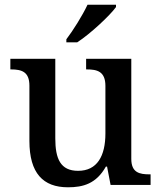

<svg xmlns="http://www.w3.org/2000/svg" viewBox="-20 -786 684 816"><path d="M262 -619V-606H308C364 -642 448 -721 473 -756V-766H352C331 -721 291 -657 262 -619ZM269 10C333 10 389 -5 430 -78H435L450 0H620V-45H616C573 -45 538 -52 538 -111V-536H346V-491H349C392 -491 428 -483 428 -421V-219C428 -123 393 -60 312 -60C237 -60 215 -111 215 -198V-536H24V-491H27C72 -491 105 -481 105 -422V-187C105 -50 163 10 269 10Z"/></svg>

Font: Noto Serif Vithkuqi Medium
Style: Regular
Weight: 500
Version: Version 1.005